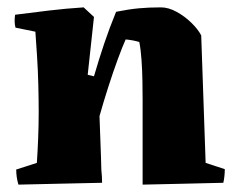

<svg xmlns="http://www.w3.org/2000/svg" viewBox="-20 -496 642 521"><path d="M30 5Q24 -15 24 -36L80 -54Q82 -83 83.5 -119.5Q85 -156 85 -192Q85 -225 84 -265Q83 -305 80.5 -344Q78 -383 76 -410L22 -421Q18 -437 21 -456Q67 -462 113.5 -467.5Q160 -473 207 -476L235 -450L218 -293L235 -289Q249 -337 263 -378.5Q277 -420 295 -464Q330 -471 357 -473.5Q384 -476 417 -476Q437 -476 459 -464Q481 -452 499 -434.5Q517 -417 526 -400Q529 -313 532 -227Q535 -141 538 -54L590 -37Q590 -28 589 -18.5Q588 -9 586 0Q537 1 479.5 2.5Q422 4 367 5V-224Q367 -247 366.5 -276Q366 -305 364 -333.5Q362 -362 358 -382Q342 -387 321 -389Q312 -369 299.5 -335Q287 -301 274 -260.5Q261 -220 250 -181L254 -71L255 -35Q256 -26 256.5 -17.5Q257 -9 257 0Q200 1 140.5 2.5Q81 4 30 5Z"/></svg>

Font: Labrada ExtraBold
Style: Regular
Weight: 800
Designer: Mercedes Jáuregui
Foundry: Omnibus-Type Team
Version: Version 1.000; ttfautohint (v1.8.4.7-5d5b)